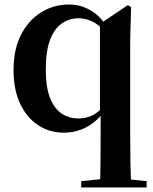

<svg xmlns="http://www.w3.org/2000/svg" viewBox="-20 -572 680 851"><path d="M340 259V231L446 220H525L630 231V259ZM262 16Q199 16 148.5 -17.5Q98 -51 69 -113Q40 -175 40 -262Q40 -352 72.5 -416.5Q105 -481 161 -516.5Q217 -552 287 -552Q334 -552 377.5 -528.5Q421 -505 452 -456L458 -453L442 -437Q413 -466 385.5 -478.5Q358 -491 328 -491Q287 -491 254 -468Q221 -445 202 -395.5Q183 -346 183 -264Q183 -185 202 -137.5Q221 -90 253.5 -68.5Q286 -47 327 -47Q360 -47 386 -59Q412 -71 440 -100L454 -84H446Q410 -33 363.5 -8.5Q317 16 262 16ZM423 259Q425 201 425.5 142Q426 83 426 25V-68L423 -81V-463V-466L546 -549L561 -541L557 -389V25Q557 83 558 142Q559 201 561 259Z"/></svg>

Font: Noto Serif JP ExtraLight
Style: Bold
Weight: 700
Version: Version 2.003-H1;hotconv 1.1.1;makeotfexe 2.6.0